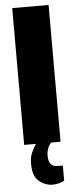

<svg xmlns="http://www.w3.org/2000/svg" viewBox="-60 -719 384 962"><g transform="rotate(-5 131.5 -238.5)"><path d="M40 0V-688H223V0H176Q164 12 158 29Q152 46 152 62Q152 120 196 120H224V196Q211 204 194 207.5Q177 211 162 211Q124 209 95 183.5Q66 158 66 97Q66 65 76 42Q86 19 99 0Z"/></g></svg>

Font: Archivo ExtraCondensed Black
Style: Regular
Weight: 900
Width: 2
Designer: Hector Gatti
Foundry: Omnibus-Type
Version: Version 2.001; ttfautohint (v1.8.3)